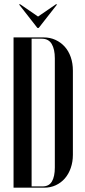

<svg xmlns="http://www.w3.org/2000/svg" viewBox="-20 -873 396 893"><path d="M43 -699H183Q213 -699 238 -687.5Q263 -676 281 -656Q299 -636 309 -607.5Q319 -579 319 -544V-153Q319 -120 309 -91.5Q299 -63 281.5 -43Q264 -23 239.5 -11.5Q215 0 185 0H43ZM127 -6H178Q208 -6 221.5 -29Q235 -52 235 -94V-602Q235 -644 220.5 -668.5Q206 -693 174 -693H127ZM74 -853 157 -796 240 -853H246L160 -743H154L68 -853Z"/></svg>

Font: Moniqa SemBd Narrow Display
Style: Regular
Weight: 600
Width: 4
Designer: Rajesh Rajput
Foundry: Rajesh Rajput
Version: Version 1.000